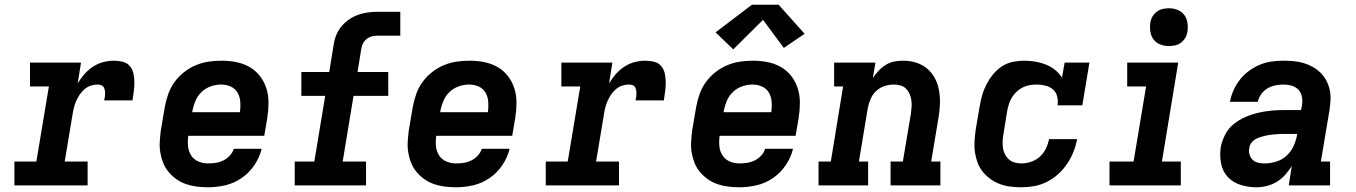

<svg xmlns="http://www.w3.org/2000/svg" viewBox="-20 -785 5740 813"><path d="M41 0V-101H134L187 -419H107V-520H323L309 -432Q321 -452 337 -470.5Q353 -489 373.5 -502.5Q394 -516 417 -522Q440 -528 462 -528Q481 -528 499.5 -523.5Q518 -519 529.5 -505.5Q541 -492 545 -474Q549 -456 549 -436.5Q549 -417 546.5 -398Q544 -379 541 -360H421Q423 -367 424 -374.5Q425 -382 425 -389.5Q425 -397 423.5 -404.5Q422 -412 418 -417.5Q414 -423 407 -425Q400 -427 392 -427Q378 -427 363.5 -422Q349 -417 337 -406.5Q325 -396 316.5 -383Q308 -370 302 -356Q296 -342 292.5 -327.5Q289 -313 287 -299L254 -101H351V0Z M861 8Q837 8 813 5Q789 2 767.5 -5.5Q746 -13 727.5 -26Q709 -39 694.5 -56Q680 -73 671.5 -94Q663 -115 659 -138Q655 -161 656.5 -185Q658 -209 661 -233L678 -333Q683 -360 692.5 -387Q702 -414 719 -437.5Q736 -461 759.5 -479.5Q783 -498 809.5 -509Q836 -520 863.5 -524Q891 -528 918 -528Q950 -528 980.5 -522Q1011 -516 1037 -501Q1063 -486 1081 -462.5Q1099 -439 1108 -410.5Q1117 -382 1117 -350.5Q1117 -319 1112 -287L1099 -210H777Q774 -188 776 -166.5Q778 -145 789 -127.5Q800 -110 819.5 -101.5Q839 -93 861 -93Q877 -93 893.5 -95.5Q910 -98 925.5 -105.5Q941 -113 953 -126Q965 -139 970 -155H1088Q1079 -118 1057 -85.5Q1035 -53 1003 -31Q971 -9 934 -0.5Q897 8 861 8ZM794 -310H996Q999 -332 997.5 -353.5Q996 -375 986 -392.5Q976 -410 957 -418.5Q938 -427 916 -427Q895 -427 873 -419.5Q851 -412 834 -396Q817 -380 808 -359Q799 -338 795 -317Z M1228 0V-101H1311L1357 -379H1256V-480H1374L1393 -596Q1396 -617 1404 -637Q1412 -657 1426.5 -674Q1441 -691 1459.5 -703.5Q1478 -716 1498.5 -723Q1519 -730 1539.5 -732.5Q1560 -735 1581 -735H1675V-634H1581Q1569 -634 1557 -631.5Q1545 -629 1534.5 -621.5Q1524 -614 1518 -603Q1512 -592 1510 -580L1494 -480H1624V-379H1477L1431 -101H1530V0Z M1911 8Q1887 8 1863 5Q1839 2 1817.5 -5.5Q1796 -13 1777.5 -26Q1759 -39 1744.5 -56Q1730 -73 1721.5 -94Q1713 -115 1709 -138Q1705 -161 1706.5 -185Q1708 -209 1711 -233L1728 -333Q1733 -360 1742.5 -387Q1752 -414 1769 -437.5Q1786 -461 1809.5 -479.5Q1833 -498 1859.5 -509Q1886 -520 1913.5 -524Q1941 -528 1968 -528Q2000 -528 2030.5 -522Q2061 -516 2087 -501Q2113 -486 2131 -462.5Q2149 -439 2158 -410.5Q2167 -382 2167 -350.5Q2167 -319 2162 -287L2149 -210H1827Q1824 -188 1826 -166.5Q1828 -145 1839 -127.5Q1850 -110 1869.5 -101.5Q1889 -93 1911 -93Q1927 -93 1943.5 -95.5Q1960 -98 1975.5 -105.5Q1991 -113 2003 -126Q2015 -139 2020 -155H2138Q2129 -118 2107 -85.5Q2085 -53 2053 -31Q2021 -9 1984 -0.5Q1947 8 1911 8ZM1844 -310H2046Q2049 -332 2047.5 -353.5Q2046 -375 2036 -392.5Q2026 -410 2007 -418.5Q1988 -427 1966 -427Q1945 -427 1923 -419.5Q1901 -412 1884 -396Q1867 -380 1858 -359Q1849 -338 1845 -317Z M2291 0V-101H2384L2437 -419H2357V-520H2573L2559 -432Q2571 -452 2587 -470.5Q2603 -489 2623.5 -502.5Q2644 -516 2667 -522Q2690 -528 2712 -528Q2731 -528 2749.5 -523.5Q2768 -519 2779.5 -505.5Q2791 -492 2795 -474Q2799 -456 2799 -436.5Q2799 -417 2796.5 -398Q2794 -379 2791 -360H2671Q2673 -367 2674 -374.5Q2675 -382 2675 -389.5Q2675 -397 2673.5 -404.5Q2672 -412 2668 -417.5Q2664 -423 2657 -425Q2650 -427 2642 -427Q2628 -427 2613.5 -422Q2599 -417 2587 -406.5Q2575 -396 2566.5 -383Q2558 -370 2552 -356Q2546 -342 2542.5 -327.5Q2539 -313 2537 -299L2504 -101H2601V0Z M3111 8Q3087 8 3063 5Q3039 2 3017.5 -5.5Q2996 -13 2977.5 -26Q2959 -39 2944.5 -56Q2930 -73 2921.5 -94Q2913 -115 2909 -138Q2905 -161 2906.5 -185Q2908 -209 2911 -233L2928 -333Q2933 -360 2942.5 -387Q2952 -414 2969 -437.5Q2986 -461 3009.5 -479.5Q3033 -498 3059.5 -509Q3086 -520 3113.5 -524Q3141 -528 3168 -528Q3200 -528 3230.5 -522Q3261 -516 3287 -501Q3313 -486 3331 -462.5Q3349 -439 3358 -410.5Q3367 -382 3367 -350.5Q3367 -319 3362 -287L3349 -210H3027Q3024 -188 3026 -166.5Q3028 -145 3039 -127.5Q3050 -110 3069.5 -101.5Q3089 -93 3111 -93Q3127 -93 3143.5 -95.5Q3160 -98 3175.5 -105.5Q3191 -113 3203 -126Q3215 -139 3220 -155H3338Q3329 -118 3307 -85.5Q3285 -53 3253 -31Q3221 -9 3184 -0.5Q3147 8 3111 8ZM3044 -310H3246Q3249 -332 3247.5 -353.5Q3246 -375 3236 -392.5Q3226 -410 3207 -418.5Q3188 -427 3166 -427Q3145 -427 3123 -419.5Q3101 -412 3084 -396Q3067 -380 3058 -359Q3049 -338 3045 -317ZM3085 -576 3010 -648 3164 -765H3277L3387 -642L3299 -582L3211 -701Z M3446 0V-101H3498L3550 -419H3512V-520H3687L3676 -455Q3687 -471 3700.5 -485.5Q3714 -500 3731 -510.5Q3748 -521 3767 -524.5Q3786 -528 3805 -528Q3833 -528 3860 -519.5Q3887 -511 3907 -493.5Q3927 -476 3939.5 -452Q3952 -428 3956.5 -400.5Q3961 -373 3960 -344.5Q3959 -316 3954 -287L3923 -101H3962V0H3751V-101H3803L3837 -303Q3839 -318 3840 -332.5Q3841 -347 3839 -361Q3837 -375 3831.5 -387.5Q3826 -400 3816.5 -409.5Q3807 -419 3793.5 -423Q3780 -427 3766 -427Q3746 -427 3726.5 -421Q3707 -415 3691.5 -401Q3676 -387 3667.5 -368Q3659 -349 3655 -330L3617 -101H3656V0Z M4305 8Q4281 8 4257.5 5Q4234 2 4213 -6Q4192 -14 4174 -27Q4156 -40 4142 -57Q4128 -74 4120 -95Q4112 -116 4108.5 -139Q4105 -162 4106.5 -185.5Q4108 -209 4111 -233L4128 -333Q4132 -357 4138.5 -380.5Q4145 -404 4156.5 -426.5Q4168 -449 4184.5 -469.5Q4201 -490 4222.5 -504Q4244 -518 4268.5 -523Q4293 -528 4317 -528Q4341 -528 4364.5 -524Q4388 -520 4409 -511.5Q4430 -503 4447.5 -489Q4465 -475 4477 -456L4488 -520H4593L4563 -339H4458Q4461 -358 4456.5 -376.5Q4452 -395 4438.5 -406.5Q4425 -418 4406.5 -422.5Q4388 -427 4370 -427Q4355 -427 4340 -424.5Q4325 -422 4311 -415Q4297 -408 4285.5 -397.5Q4274 -387 4265.5 -373.5Q4257 -360 4252.5 -345.5Q4248 -331 4245 -317L4229 -217Q4226 -202 4225.5 -187Q4225 -172 4227 -158Q4229 -144 4235.5 -131.5Q4242 -119 4252 -110Q4262 -101 4276 -97Q4290 -93 4305 -93Q4325 -93 4346 -100Q4367 -107 4383 -121.5Q4399 -136 4408.5 -155.5Q4418 -175 4422 -196H4541Q4536 -169 4525.5 -142.5Q4515 -116 4499 -92Q4483 -68 4461 -48Q4439 -28 4413 -15Q4387 -2 4359.5 3Q4332 8 4305 8Z M4678 0V-101H4780L4833 -419H4753V-520H4969L4900 -101H4980V0ZM4930 -590Q4910 -590 4892.5 -597Q4875 -604 4864.5 -618Q4854 -632 4851 -651Q4848 -670 4851 -689Q4853 -703 4860 -715Q4867 -727 4878.5 -735.5Q4890 -744 4903 -747Q4916 -750 4930 -750Q4949 -750 4966.5 -743Q4984 -736 4994.5 -722Q5005 -708 5008 -689Q5011 -670 5008 -651Q5006 -637 4999 -625Q4992 -613 4981 -604.5Q4970 -596 4956.5 -593Q4943 -590 4930 -590Z M5300 8Q5266 8 5233.5 -2Q5201 -12 5179 -35.5Q5157 -59 5150.5 -93Q5144 -127 5149 -161Q5154 -188 5167.5 -214.5Q5181 -241 5204 -259.5Q5227 -278 5253.5 -289.5Q5280 -301 5308 -307.5Q5336 -314 5363 -316.5Q5390 -319 5418 -319H5489L5493 -338Q5496 -356 5493 -374Q5490 -392 5478.5 -404.5Q5467 -417 5450 -422Q5433 -427 5415 -427Q5398 -427 5380.5 -423.5Q5363 -420 5347.5 -411Q5332 -402 5321 -387Q5310 -372 5306 -354H5188Q5193 -380 5203.5 -403.5Q5214 -427 5230.5 -448Q5247 -469 5269 -485Q5291 -501 5315 -511Q5339 -521 5364.5 -524.5Q5390 -528 5414 -528Q5436 -528 5458 -526Q5480 -524 5500 -518Q5520 -512 5538 -502Q5556 -492 5570.5 -478Q5585 -464 5595 -446Q5605 -428 5610 -407Q5615 -386 5614 -364.5Q5613 -343 5610 -321L5573 -101H5612V0H5437L5450 -82Q5438 -63 5422 -45Q5406 -27 5386 -15Q5366 -3 5344 2.5Q5322 8 5300 8ZM5335 -93Q5359 -93 5383.5 -100.5Q5408 -108 5427 -125Q5446 -142 5457 -165.5Q5468 -189 5472 -213L5473 -218H5418Q5407 -218 5396.5 -217.5Q5386 -217 5375.5 -216Q5365 -215 5354.5 -213.5Q5344 -212 5334 -209.5Q5324 -207 5313.5 -203.5Q5303 -200 5293.5 -194Q5284 -188 5277.5 -178.5Q5271 -169 5270 -158Q5267 -144 5271 -130.5Q5275 -117 5284.5 -108Q5294 -99 5307.5 -96Q5321 -93 5335 -93Z"/></svg>

Font: Iosevka Etoile Oblique
Style: Bold
Weight: 700
Italic angle: -9°
Designer: Belleve Invis
Foundry: Belleve Invis
Version: Version 15.5.2; ttfautohint (v1.8.4)